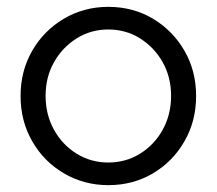

<svg xmlns="http://www.w3.org/2000/svg" viewBox="-20 -530 632 560"><path d="M296 10Q225 10 166.5 -24.4Q107.9 -58.7 74 -117.9Q40 -177 40 -250Q40 -323.1 73.9 -382Q107.9 -440.9 166.4 -475.5Q224.9 -510 295.9 -510Q368 -510 426 -475.5Q484 -440.9 518 -382Q552 -323.1 552 -250Q552 -177 518 -117.9Q484.1 -58.7 426.1 -24.4Q368.1 10 296 10ZM296 -56Q347 -56 388.7 -81.9Q430.4 -107.8 454.7 -151.9Q479 -195.9 479 -250.5Q479 -305 454.5 -348.5Q430 -392 388.5 -418Q347.1 -444 296 -444Q245 -444 203.5 -418Q162 -392 137.5 -348.5Q113 -305 113 -250.5Q113 -195.9 137.3 -151.9Q161.6 -107.8 203.3 -81.9Q245 -56 296 -56Z"/></svg>

Font: Red Hat Display VF
Style: Regular
Weight: 300
Designer: Pentagram, MCKL
Foundry: Pentagram, MCKL
Version: Version 1.023